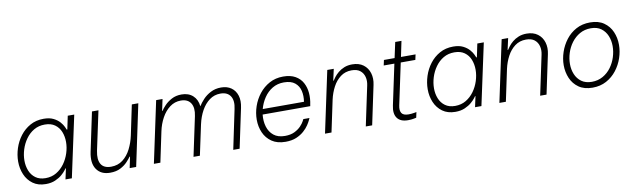

<svg xmlns="http://www.w3.org/2000/svg" viewBox="-41 -1143 5391 1632"><g transform="rotate(-10 2654.0 -327.0)"><path d="M331 -540Q382 -540 415.5 -523Q449 -506 469 -483Q489 -460 498 -440Q507 -420 509 -415H514L538 -530H594L480 0H425L445 -92H441Q441 -92 429.5 -76.5Q418 -61 395 -41Q372 -21 337 -5.5Q302 10 255 10Q188 10 143.5 -22.5Q99 -55 77 -107Q55 -159 55 -219Q55 -276 73.5 -333Q92 -390 127.5 -436.5Q163 -483 214 -511.5Q265 -540 331 -540ZM332 -490Q279 -490 238 -466Q197 -442 168 -401.5Q139 -361 124 -313Q109 -265 109 -218Q109 -171 125 -130.5Q141 -90 175 -65Q209 -40 261 -40Q314 -40 355 -64.5Q396 -89 425 -129Q454 -169 469.5 -217.5Q485 -266 485 -313Q485 -361 469 -401Q453 -441 419 -465.5Q385 -490 332 -490Z M810 10Q731 10 693.5 -44.5Q656 -99 676 -194L747 -530H803L731 -193Q716 -119 740 -79Q764 -39 827 -39Q885 -39 927.5 -71.5Q970 -104 997 -157.5Q1024 -211 1037 -272L1091 -530H1147L1035 0H979L999 -96H995Q984 -80 960.5 -54.5Q937 -29 900 -9.5Q863 10 810 10Z M1188 0 1301 -530H1356L1335 -431H1339Q1350 -449 1374 -474.5Q1398 -500 1435 -520Q1472 -540 1521 -540Q1581 -540 1618.5 -506Q1656 -472 1662 -413Q1678 -440 1705.5 -469.5Q1733 -499 1772.5 -519.5Q1812 -540 1862 -540Q1914 -540 1949.5 -515Q1985 -490 1999 -445Q2013 -400 2000 -340L1928 0H1873L1944 -339Q1960 -410 1934 -450Q1908 -490 1848 -490Q1795 -490 1753.5 -459.5Q1712 -429 1683.5 -377.5Q1655 -326 1641 -262L1585 0H1530L1602 -339Q1617 -409 1591.5 -449.5Q1566 -490 1506 -490Q1453 -490 1411 -458.5Q1369 -427 1340.5 -375Q1312 -323 1299 -261L1244 0Z M2324 10Q2252 10 2205.5 -22Q2159 -54 2136.5 -105.5Q2114 -157 2114 -217Q2114 -275 2133.5 -332Q2153 -389 2190 -436Q2227 -483 2279.5 -511.5Q2332 -540 2398 -540Q2461 -540 2502.5 -516.5Q2544 -493 2565.5 -453Q2587 -413 2591 -364Q2595 -315 2584 -264L2582 -252H2171Q2165 -195 2179.5 -147Q2194 -99 2230.5 -69.5Q2267 -40 2327 -40Q2377 -40 2411 -57Q2445 -74 2466 -96.5Q2487 -119 2496 -136.5Q2505 -154 2505 -154H2558Q2558 -154 2550.5 -137.5Q2543 -121 2527 -96.5Q2511 -72 2483.5 -47.5Q2456 -23 2417 -6.5Q2378 10 2324 10ZM2180 -298H2536Q2544 -348 2534 -391.5Q2524 -435 2490.5 -462.5Q2457 -490 2395 -490Q2340 -490 2296.5 -464Q2253 -438 2223.5 -394Q2194 -350 2180 -298Z M2665 0 2778 -530H2834L2812 -431H2816Q2823 -442 2836.5 -460Q2850 -478 2872 -496.5Q2894 -515 2924.5 -527.5Q2955 -540 2994 -540Q3052 -540 3089.5 -512Q3127 -484 3141 -437.5Q3155 -391 3143 -336L3072 0H3017L3089 -340Q3098 -380 3089 -414.5Q3080 -449 3053.5 -470Q3027 -491 2980 -491Q2925 -491 2884.5 -460.5Q2844 -430 2818 -381Q2792 -332 2779 -274L2721 0Z M3381 10Q3315 10 3287.5 -28.5Q3260 -67 3275 -136L3349 -484H3257L3267 -530H3359L3388 -664H3442L3414 -530H3540L3530 -484H3404L3328 -127Q3319 -85 3333.5 -61.5Q3348 -38 3394 -38Q3417 -38 3439.5 -42Q3462 -46 3462 -46L3452 1Q3452 1 3431 5.5Q3410 10 3381 10Z M3866 -540Q3917 -540 3950.5 -523Q3984 -506 4004 -483Q4024 -460 4033 -440Q4042 -420 4044 -415H4049L4073 -530H4129L4015 0H3960L3980 -92H3976Q3976 -92 3964.5 -76.5Q3953 -61 3930 -41Q3907 -21 3872 -5.5Q3837 10 3790 10Q3723 10 3678.5 -22.5Q3634 -55 3612 -107Q3590 -159 3590 -219Q3590 -276 3608.5 -333Q3627 -390 3662.5 -436.5Q3698 -483 3749 -511.5Q3800 -540 3866 -540ZM3867 -490Q3814 -490 3773 -466Q3732 -442 3703 -401.5Q3674 -361 3659 -313Q3644 -265 3644 -218Q3644 -171 3660 -130.5Q3676 -90 3710 -65Q3744 -40 3796 -40Q3849 -40 3890 -64.5Q3931 -89 3960 -129Q3989 -169 4004.5 -217.5Q4020 -266 4020 -313Q4020 -361 4004 -401Q3988 -441 3954 -465.5Q3920 -490 3867 -490Z M4170 0 4283 -530H4339L4317 -431H4321Q4328 -442 4341.5 -460Q4355 -478 4377 -496.5Q4399 -515 4429.5 -527.5Q4460 -540 4499 -540Q4557 -540 4594.5 -512Q4632 -484 4646 -437.5Q4660 -391 4648 -336L4577 0H4522L4594 -340Q4603 -380 4594 -414.5Q4585 -449 4558.5 -470Q4532 -491 4485 -491Q4430 -491 4389.5 -460.5Q4349 -430 4323 -381Q4297 -332 4284 -274L4226 0Z M4974 10Q4902 10 4855.5 -22.5Q4809 -55 4786.5 -107.5Q4764 -160 4764 -220Q4764 -276 4783 -332.5Q4802 -389 4838 -436Q4874 -483 4926.5 -511.5Q4979 -540 5047 -540Q5119 -540 5165.5 -507.5Q5212 -475 5234.5 -423Q5257 -371 5257 -310Q5257 -254 5238 -197.5Q5219 -141 5182.5 -94Q5146 -47 5093.5 -18.5Q5041 10 4974 10ZM4976 -40Q5029 -40 5071.5 -64Q5114 -88 5143 -127.5Q5172 -167 5187 -214.5Q5202 -262 5202 -309Q5202 -357 5185 -398Q5168 -439 5133.5 -464.5Q5099 -490 5045 -490Q4991 -490 4949 -466Q4907 -442 4877.5 -402.5Q4848 -363 4833 -315.5Q4818 -268 4818 -221Q4818 -173 4835 -132Q4852 -91 4887 -65.5Q4922 -40 4976 -40Z"/></g></svg>

Font: Be Vietnam Pro ExtraLight
Style: Italic
Weight: 200
Italic angle: -12°
Designer: Lam Bao, Tony Le, Vietanh Nguyen
Foundry: Yellow Type Foundry
Version: Version 1.002; ttfautohint (v1.8.3)